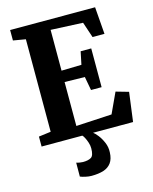

<svg xmlns="http://www.w3.org/2000/svg" viewBox="-142 -836 943 1182"><g transform="rotate(-15 329.0 -244.5)"><path d="M118.5 -73.5V-663L39.5 -676.5V-743H581L594.5 -570H518.5L485 -670L280.5 -679.5V-419.5L408 -422.5L425 -504.5H492.5V-257.5H425L409 -344.5L280.5 -347V-67L508 -79.5L568 -209L648.5 -186L624 0H41V-63.5ZM292 254Q274.5 254 254 249.5Q233.5 245 220.5 239.5L221 151Q231.5 154.5 244.2 156.2Q257 158 263 158Q297.5 158 315.5 146.5Q333.5 135 333.5 89Q333.5 70.5 327.2 51.8Q321 33 313.5 18.8Q306 4.5 300.5 0H349H369Q380 7.5 396.8 28.5Q413.5 49.5 426.5 79.8Q439.5 110 437.5 143.5Q436 185 418.2 209.2Q400.5 233.5 368.8 243.8Q337 254 292 254Z"/></g></svg>

Font: Merriweather Light 18pt ExtraBold
Style: Regular
Weight: 800
Version: Version 2.100